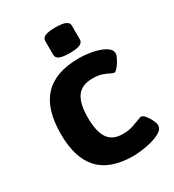

<svg xmlns="http://www.w3.org/2000/svg" viewBox="-176 -816 837 924"><g transform="rotate(-30 242.5 -354.0)"><path d="M294 8Q166 8 104 -58Q42 -124 42 -258Q42 -325 57 -376Q72 -427 103.5 -461.5Q135 -496 183.5 -513.5Q232 -531 299 -531Q335 -531 373.5 -523.5Q412 -516 438.5 -500.5Q465 -485 465 -462Q465 -453 455.5 -434.5Q446 -416 433.5 -400.5Q421 -385 412 -385Q409 -385 404.5 -387Q400 -389 394 -392Q381 -399 360 -406.5Q339 -414 307 -414Q247 -414 220.5 -376.5Q194 -339 194 -262Q194 -185 219 -147Q244 -109 301 -109Q336 -109 360.5 -118Q385 -127 399 -132Q405 -134 409.5 -136Q414 -138 417 -138Q428 -138 440 -123Q452 -108 460.5 -90Q469 -72 469 -62Q469 -41 447 -27.5Q425 -14 394 -6Q363 2 334.5 5Q306 8 294 8ZM275 -574Q236 -574 218.5 -582Q201 -590 201 -606V-684Q201 -700 218.5 -708Q236 -716 275 -716Q314 -716 331.5 -708Q349 -700 349 -684V-606Q349 -590 331.5 -582Q314 -574 275 -574Z"/></g></svg>

Font: Asap
Style: Regular
Weight: 400
Designer: Pablo Cosgaya
Foundry: Omnibus-Type
Version: Version 3.001